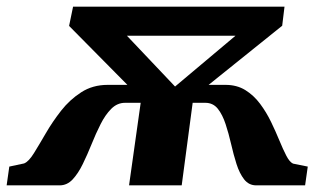

<svg xmlns="http://www.w3.org/2000/svg" viewBox="-95 -558 946 578"><path d="M-75 0 -67 -56.5 -22.5 -66Q-8.5 -71.5 7.2 -97Q23 -122.5 43 -157Q63 -191.5 89 -224.8Q115 -258 149.5 -280.2Q184 -302.5 229 -302.5H288.5L113 -480L125 -538H761.5L754.5 -480.5L533 -302.5H584Q618 -302.5 643.5 -286.8Q669 -271 688 -245.5Q707 -220 721 -191Q735 -162 746 -135.2Q757 -108.5 766.8 -89.5Q776.5 -70.5 787 -65.5L831.5 -56.5L823.5 0H676.5Q654 0 640 -18Q626 -36 617 -64.2Q608 -92.5 600.8 -124.2Q593.5 -156 584.2 -184.2Q575 -212.5 560.8 -230.5Q546.5 -248.5 523 -248.5H485L452 0H293.5L328.5 -248.5H281.5Q258 -248.5 240 -230.5Q222 -212.5 207.8 -184.2Q193.5 -156 180.8 -124.2Q168 -92.5 154.2 -64.2Q140.5 -36 123.8 -18Q107 0 84.5 0ZM432 -297.5 614 -450.5H287Z"/></svg>

Font: Merriweather 60pt Black
Style: Italic
Weight: 900
Italic angle: -7.8°
Version: Version 2.101